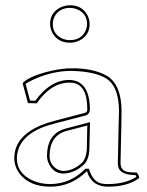

<svg xmlns="http://www.w3.org/2000/svg" viewBox="-20 -698 556 728"><path d="M437 -80.1Q437 -50.8 464.8 -45.9Q476.6 -43.9 498 -43.9Q505.9 -36.6 507.8 -22.9Q464.4 9.8 389.2 9.8Q335.4 9.8 314.9 -34.7Q312 -41.5 310.1 -47.9H308.1Q249.5 9.8 170.9 9.8Q94.7 9.8 56.2 -37.1Q34.7 -64 34.2 -98.1Q34.2 -180.2 134.8 -222.7Q159.7 -232.9 188 -240.2L305.2 -271Q310.5 -274.4 311 -283.2Q311 -375.5 256.8 -383.8Q249.5 -384.8 242.2 -384.8Q172.9 -383.8 119.1 -306.2L85.9 -307.1L65.9 -381.8L68.8 -386.2Q99.1 -412.6 177.7 -430.2Q217.8 -439 251 -439Q334 -439.9 385.7 -410.2Q395 -404.8 400.9 -398.9Q440.4 -361.8 440.9 -276.9Q440.9 -272.5 439.9 -215.8Q437 -98.6 437 -80.1ZM311 -222.2 231 -201.2Q168.5 -183.6 168 -106.9Q168 -74.2 195.8 -57.1Q208 -50.3 220.2 -49.8Q260.7 -50.8 293.9 -84Q306.2 -100.1 309.1 -128.9ZM169.9 -606.9Q169.9 -650.4 209.5 -669.9Q226.6 -677.7 245.1 -678.2Q290.5 -678.2 311.5 -640.6Q319.8 -624.5 319.8 -606.9Q319.8 -563.5 280.3 -543.9Q263.2 -536.1 245.1 -536.1Q199.7 -536.1 178.7 -573.2Q170.4 -589.4 169.9 -606.9ZM426.8 -80.1Q426.8 -98.1 429.7 -217.8Q431.2 -272.5 431.2 -276.9Q430.7 -358.4 394.5 -391.6Q359.9 -422.4 273.9 -428.2Q261.2 -429.2 251 -429.2Q174.8 -429.2 100.1 -393.1Q85 -385.7 77.1 -379.9L93.8 -316.9L113.8 -315.9Q170.4 -394 242.2 -395Q320.3 -393.1 320.8 -283.2Q319.8 -266.6 308.1 -261.7V-261.2L190.4 -230.5Q69.3 -201.2 47.9 -126Q43.9 -111.8 43.9 -98.1Q43.9 -40.5 104.5 -13.2Q135.3 0 170.9 0Q246.1 -1 300.8 -55.2L303.7 -58.1H317.4L319.3 -51.3Q333.5 -9.8 363.8 -2.4Q375 0 389.2 0Q455.6 -0.5 497.1 -27.3Q495.6 -31.2 493.7 -34.2Q438.5 -34.7 429.2 -62.5Q426.8 -70.8 426.8 -80.1ZM321.3 -234.9 318.8 -128.9Q316.9 -96.2 301.3 -77.1Q263.7 -40.5 220.2 -40Q183.1 -40 165 -77.6Q158.2 -92.8 158.2 -106.9Q158.2 -183.1 216.3 -206.5Q222.7 -209 228.5 -210.4ZM180.2 -606.9Q180.2 -568.8 215.3 -552.2Q229.5 -545.9 245.1 -545.9Q287.1 -545.9 304.2 -580.6Q310.1 -593.3 310.1 -606.9Q310.1 -645 274.9 -661.6Q260.7 -668 245.1 -668Q203.1 -668 186 -633.3Q180.2 -620.1 180.2 -606.9Z"/></svg>

Font: Linux Biolinum Outline O
Style: Bold
Weight: 700
Designer: Philipp H. Poll
Foundry: Philipp H. Poll
Version: Version 0.9.2